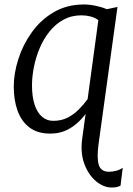

<svg xmlns="http://www.w3.org/2000/svg" viewBox="-20 -587 594 858"><path d="M479 251Q443 251 409.2 223Q375.5 195 357 145.5Q338.5 96 347.5 31.5L362.5 -77.5Q343.5 -52.5 319.8 -32.5Q296 -12.5 267.8 -1.2Q239.5 10 204 10Q147.5 10 111.5 -17.5Q75.5 -45 58.5 -92.2Q41.5 -139.5 41.5 -200Q41.5 -258.5 61.8 -322.5Q82 -386.5 121.8 -442.2Q161.5 -498 220.2 -532.5Q279 -567 355.5 -567Q380.5 -567 409.2 -560.8Q438 -554.5 458 -546L505 -556L420.5 56Q412 117.5 421.2 149Q430.5 180.5 467 180.5Q484 180.5 500.8 175.8Q517.5 171 528.5 162.5L518.5 243Q512 246 502.8 248.5Q493.5 251 479 251ZM217.5 -47Q254 -47 282 -61.2Q310 -75.5 332.2 -98Q354.5 -120.5 371.5 -144L419.5 -497Q404 -508.5 384.2 -513.5Q364.5 -518.5 344 -518.5Q299.5 -518.5 263.8 -499Q228 -479.5 201.5 -446.5Q175 -413.5 157.8 -372.8Q140.5 -332 131.8 -288.8Q123 -245.5 123 -206Q123 -154.5 134.8 -119Q146.5 -83.5 168 -65.2Q189.5 -47 217.5 -47Z"/></svg>

Font: Merriweather 20pt Light
Style: Italic
Weight: 300
Italic angle: -7.8°
Version: Version 2.101